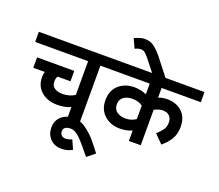

<svg xmlns="http://www.w3.org/2000/svg" viewBox="-161 -854 1420 1247"><g transform="rotate(20 548.5 -230.0)"><path d="M427 -396V0H342V-79Q304 -61 248 -61Q182 -61 139 -98Q96 -135 96 -197Q96 -219 102 -234H22V-306H279V-234H190Q181 -220 181 -197Q181 -167 202.5 -153Q224 -139 256 -139Q305 -139 342 -163V-396H-24V-466H516V-396Z M374 198Q324 198 294.5 167Q265 136 265 90Q265 40 299 11Q333 -18 386 -18Q427 -18 468.5 12.5Q510 43 537 75Q564 107 596 150L542 193Q483 119 450 86.5Q417 54 386 54Q363 54 350 63Q337 72 337 90Q337 106 347.5 116.5Q358 127 375 127Q395 127 419 116L447 178Q414 198 374 198Z M850 -329Q877 -340 911 -340Q974 -340 1013.5 -303Q1053 -266 1053 -199Q1053 -151 1031.5 -115Q1010 -79 974 -50L917 -107Q944 -132 957.5 -151Q971 -170 971 -200Q971 -228 955 -245Q939 -262 907 -262Q884 -262 850 -245V0H768V-72Q732 -55 684 -55Q620 -55 577 -93.5Q534 -132 534 -197Q534 -264 576.5 -302Q619 -340 684 -340Q730 -340 768 -322V-396H468V-466H1121V-396H850ZM768 -151V-244Q740 -265 698 -265Q661 -265 637 -248Q613 -231 613 -197Q613 -163 637 -146Q661 -129 698 -129Q736 -129 768 -151Z M694 -548Q676 -570 665 -578Q654 -586 639 -586Q625 -586 613 -581.5Q601 -577 598 -575L569 -638Q572 -640 583 -644.5Q594 -649 609.5 -653.5Q625 -658 639 -658Q674 -658 698 -642.5Q722 -627 756 -588L874 -437H782Z"/></g></svg>

Font: Cambay Devanagari
Style: Regular
Weight: 700
Designer: Pooja Saxena
Foundry: Pooja Saxena
Version: Version 1.095;PS 001.095;hotconv 1.0.70;makeotf.lib2.5.58329